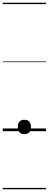

<svg xmlns="http://www.w3.org/2000/svg" viewBox="-20 -950 353 1390"><path d="M156 21Q133 21 121 7.5Q109 -6 109 -31Q109 -57 121 -70Q133 -83 156 -83Q180 -83 192 -70Q204 -57 204 -31Q204 -6 192 7.5Q180 21 156 21ZM0 410H313V420H0ZM0 -20H313V0H0ZM0 -505H313V-500H0ZM0 -930H313V-920H0Z"/></svg>

Font: Playwrite DE Grund Guides
Style: Regular
Weight: 400
Designer: Veronika Burian, José Scaglione
Foundry: TypeTogether
Version: Version 1.003